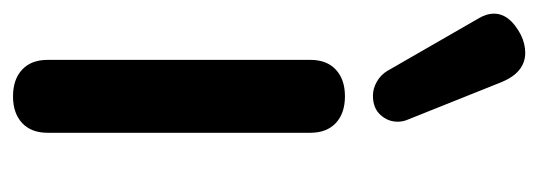

<svg xmlns="http://www.w3.org/2000/svg" viewBox="-286 -531 827 295"><g transform="rotate(90 127.5 -383.5)"><path d="M72 -43V-447Q72 -472 87 -486Q102 -500 128 -500Q154 -500 169 -486Q184 -472 184 -447V-43Q184 -18 169 -4Q154 10 128 10Q102 10 87 -4Q72 -18 72 -43ZM89 -565 9 -704Q1 -717 1 -729Q1 -753 33 -770Q47 -777 61 -777Q91 -777 106 -741L164 -596Q167 -589 167 -581Q167 -566 156.5 -554.5Q146 -543 127 -543Q116 -543 105.5 -549Q95 -555 89 -565Z"/></g></svg>

Font: Kodchasan SemiBold
Style: Regular
Weight: 600
Version: Version 1.000; ttfautohint (v1.6)